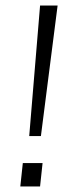

<svg xmlns="http://www.w3.org/2000/svg" viewBox="-20 -670 272 690"><path d="M187 -650 127 -181H85L124 -650ZM53 0 62 -84H133L124 0Z"/></svg>

Font: Zilla Slab Light
Style: Italic
Weight: 300
Italic angle: -6°
Designer: Typotheque.com
Foundry: Typotheque type foundry
Version: Version 1.1; 2017; ttfautohint (v1.6)